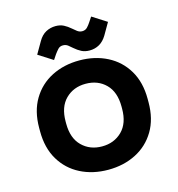

<svg xmlns="http://www.w3.org/2000/svg" viewBox="-105 -784 823 889"><g transform="rotate(-15 306.0 -339.0)"><path d="M306 14Q232 14 173 -16Q114 -46 80 -103Q46 -160 46 -240V-256Q46 -336 80 -393Q114 -450 173 -480Q232 -510 306 -510Q380 -510 439 -480Q498 -450 532 -393Q566 -336 566 -256V-240Q566 -160 532 -103Q498 -46 439 -16Q380 14 306 14ZM306 -98Q364 -98 402 -135.5Q440 -173 440 -243V-253Q440 -323 402.5 -360.5Q365 -398 306 -398Q248 -398 210 -360.5Q172 -323 172 -253V-243Q172 -173 210 -135.5Q248 -98 306 -98ZM194 -542 125 -586 158 -643Q173 -669 194.5 -680.5Q216 -692 241 -692Q263 -692 279.5 -683.5Q296 -675 312 -661Q321 -653 331.5 -645Q342 -637 355 -637Q370 -637 379.5 -647Q389 -657 396 -668L412 -692L481 -648L448 -591Q433 -566 412 -554Q391 -542 365 -542Q343 -542 326.5 -550.5Q310 -559 294 -573Q285 -581 275 -589Q265 -597 251 -597Q236 -597 227 -587Q218 -577 210 -566Z"/></g></svg>

Font: Space Grotesk Light
Style: Bold
Weight: 700
Version: Version 2.000